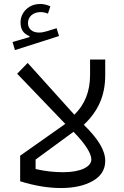

<svg xmlns="http://www.w3.org/2000/svg" viewBox="-20 -947 628 972"><path d="M234.9 -915C217.8 -922.4 201.7 -926.8 184.6 -926.8C155.8 -926.8 131.8 -918 112.8 -899.9C93.8 -881.8 84 -859.4 84 -832.5C84 -798.3 99.1 -775.4 129.4 -764.2V-759.3L43.5 -734.4L55.7 -693.4L278.8 -764.6L266.6 -804.2L216.3 -788.6C202.1 -784.2 189.5 -782.2 177.2 -782.2C144 -782.2 121.6 -800.3 121.6 -830.1C121.6 -862.8 147.9 -885.7 185.1 -885.7C197.8 -885.7 210.4 -883.3 222.7 -877.9ZM66.9 -573.7 310.5 -319.8 82 -158.7V-29.3C155.8 -6.3 224.1 4.9 288.1 4.9C354.5 4.9 408.7 -7.3 450.2 -31.2C491.7 -55.2 512.7 -88.9 512.7 -132.3C512.7 -186.5 477.1 -243.7 404.3 -315.4C478.5 -385.7 512.7 -463.9 512.7 -567.4V-645.5H436V-567.4C436 -484.9 409.7 -418 356.4 -366.2L120.1 -628.4ZM352.1 -279.8C414.6 -215.8 442.4 -168.9 442.4 -139.6C442.4 -104 391.1 -75.2 299.8 -75.2C252.4 -75.2 206.1 -80.6 160.2 -91.3V-139.2Z"/></svg>

Font: Estedad Regular
Style: Regular
Weight: 400
Designer: Amin Abedi
Version: Version 7.3